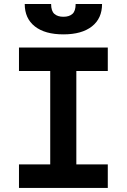

<svg xmlns="http://www.w3.org/2000/svg" viewBox="-20 -928 626 948"><path d="M73.7 0V-116.2H228V-577.6H73.7V-693.4H512.2V-577.6H356.9V-116.2H512.2V0ZM293 -758.3Q202.1 -758.3 152.1 -797.6Q102.1 -836.9 102.1 -908.2H232.4Q232.4 -873.5 248.5 -859.4Q264.6 -845.2 293 -845.2Q321.8 -845.2 337.6 -859.4Q353.5 -873.5 353.5 -908.2H483.9Q483.9 -836.9 433.8 -797.6Q383.8 -758.3 293 -758.3Z"/></svg>

Font: Cascadia Code PL
Style: Bold
Weight: 700
Monospace: yes
Designer: Aaron Bell
Foundry: Saja Typeworks
Version: Version 2404.023; ttfautohint (v1.8.4)